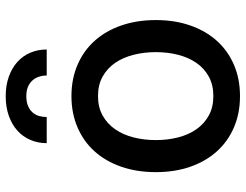

<svg xmlns="http://www.w3.org/2000/svg" viewBox="-110 -702 823 642"><g transform="rotate(-90 301.0 -380.5)"><path d="M46.9 -270.2Q46.9 -333.8 65 -386Q83.1 -438.2 116.3 -475.1Q149.5 -512.1 196.6 -532.3Q243.6 -552.6 301.1 -552.6Q358.7 -552.6 405.7 -532.3Q452.8 -512.1 486 -475.1Q519.2 -438.2 537.3 -386Q555.4 -333.8 555.4 -270.2Q555.4 -207 537.3 -155.2Q519.2 -103.3 486 -66.4Q452.8 -29.5 405.7 -9.2Q358.7 11 301.1 11Q243.6 11 196.6 -9.2Q149.5 -29.5 116.3 -66.4Q83.1 -103.3 65 -155.2Q46.9 -207 46.9 -270.2ZM154.1 -270.6Q154.1 -231.2 163 -196.2Q171.9 -161.2 190.2 -134.9Q208.5 -108.7 236.2 -93.4Q263.8 -78.1 301.5 -78.1Q338.8 -78.1 366.5 -93.4Q394.2 -108.7 412.3 -134.9Q430.4 -161.2 439.3 -196.2Q448.2 -231.2 448.2 -270.6Q448.2 -309.7 439.3 -344.8Q430.4 -380 412.3 -406.4Q394.2 -432.9 366.5 -448.3Q338.8 -463.8 301.5 -463.8Q263.8 -463.8 236.2 -448.3Q208.5 -432.9 190.2 -406.4Q171.9 -380 163 -344.8Q154.1 -309.7 154.1 -270.6ZM300.8 -772.4Q337 -772.4 365.9 -762.1Q394.9 -751.8 415.1 -733.7Q435.4 -715.6 446.2 -690.3Q457 -665.1 457 -635.3H370Q370 -649.1 365.9 -661.4Q361.9 -673.7 353.5 -683.1Q345.2 -692.5 332.2 -698Q319.2 -703.5 300.8 -703.5Q281.6 -703.5 268.3 -697.8Q255 -692.1 246.6 -682.7Q238.3 -673.3 234.7 -661Q231.2 -648.8 231.2 -635.3H143.8Q143.8 -665.1 154.8 -690.3Q165.8 -715.6 186.1 -733.7Q206.3 -751.8 235.4 -762.1Q264.6 -772.4 300.8 -772.4Z"/></g></svg>

Font: Cannonade Med
Style: Regular
Weight: 500
Designer: Rasmus Andersson
Foundry: rsms
Version: Version 3.012;git-f93a4a705